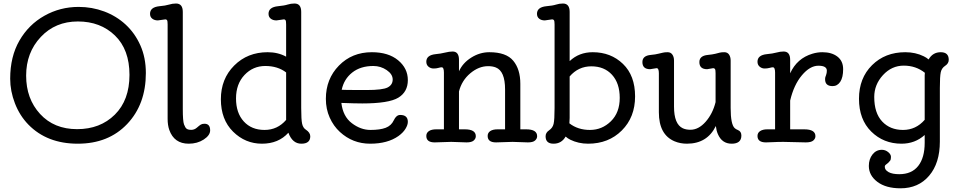

<svg xmlns="http://www.w3.org/2000/svg" viewBox="-20 -798 5366 1076"><path d="M126.5 -374Q126.5 -244.6 204.6 -159.4Q282.7 -74.2 412.1 -74.2Q541.5 -74.2 623.5 -155.5Q705.6 -236.8 705.6 -378.4Q705.6 -520 624.3 -598.9Q543 -677.7 416.5 -677.7Q290 -677.7 208.3 -590.6Q126.5 -503.4 126.5 -374ZM37.1 -356.9Q37.1 -481 88.9 -570.6Q140.6 -660.2 228.8 -709.7Q316.9 -759.3 420.9 -759.3Q495.6 -759.3 563.7 -733.9Q631.8 -708.5 683.8 -660.6Q735.8 -612.8 766.6 -543.9Q797.4 -475.1 797.4 -388.7Q797.4 -213.4 692.6 -103Q587.9 7.3 415.8 7.3Q243.7 7.3 139.2 -99.6Q90.3 -149.9 63.7 -218.8Q37.1 -287.6 37.1 -356.9Z M1126 -104.5Q1157.7 -104.5 1157.7 -67.4Q1157.7 -39.6 1121.8 -16.1Q1085.9 7.3 1037.6 7.3Q956.1 7.3 928.7 -69.8Q919.4 -96.2 919.4 -132.3V-660.6Q919.4 -679.7 916.3 -684.6Q913.1 -689.5 907.2 -689.5L864.7 -683.6Q845.7 -683.6 833.3 -693.4Q820.8 -703.1 820.8 -720.7Q820.8 -757.8 873.5 -763.2Q907.7 -766.1 927 -772.2Q946.3 -778.3 966.3 -778.3Q1004.4 -778.3 1004.4 -731.4V-188Q1004.4 -119.6 1011.2 -100.8Q1018.1 -82 1026.4 -76.2Q1034.7 -70.3 1052 -70.3Q1069.3 -70.3 1083.3 -82.5Q1097.2 -94.7 1105 -99.6Q1112.8 -104.5 1126 -104.5Z M1583.5 -392.1Q1536.1 -428.2 1467 -428.2Q1397.9 -428.2 1350.3 -377.9Q1302.7 -327.6 1302.7 -246.3Q1302.7 -165 1346.2 -117.4Q1389.6 -69.8 1462.4 -69.8Q1535.2 -69.8 1583.5 -126ZM1596.2 -54.2Q1541 7.3 1447.8 7.3Q1354.5 7.3 1286.1 -60.3Q1217.8 -127.9 1217.8 -241.9Q1217.8 -356 1292.5 -430.7Q1367.2 -505.4 1480 -505.4Q1537.6 -505.4 1583.5 -480.5V-660.6Q1583.5 -679.7 1580.3 -684.6Q1577.1 -689.5 1571.3 -689.5L1529.3 -683.6Q1509.8 -683.6 1497.3 -693.4Q1484.9 -703.1 1484.9 -720.7Q1484.9 -757.8 1538.1 -763.2Q1574.2 -766.6 1592 -772.5Q1609.9 -778.3 1630.4 -778.3Q1668 -778.3 1668 -731.4V-192.9Q1668 -126.5 1673.3 -103.8Q1678.7 -81.1 1693.4 -71.8Q1718.8 -55.2 1718.8 -34.2Q1718.8 7.3 1668.7 7.3Q1618.7 7.3 1596.2 -54.2Z M1895 -294.9 1928.7 -293.9Q1945.3 -293.5 2035.2 -293.5Q2125 -293.5 2152.8 -308.1Q2180.7 -322.8 2180.7 -352.5Q2180.7 -382.3 2147 -405.3Q2113.3 -428.2 2072.3 -428.2Q2000.5 -428.2 1954.1 -391.6Q1907.7 -355 1895 -294.9ZM2222.7 -153.8Q2265.6 -153.8 2265.6 -115.2Q2265.6 -97.7 2252.2 -75.9Q2238.8 -54.2 2212.9 -35.6Q2152.3 7.3 2054.4 7.3Q1956.5 7.3 1884.8 -58.6Q1849.1 -91.3 1827.6 -139.2Q1806.2 -187 1806.2 -244.1Q1806.2 -355.5 1879.4 -430.4Q1952.6 -505.4 2064 -505.4Q2156.7 -505.4 2211.2 -460.2Q2265.6 -415 2265.6 -349.1Q2265.6 -283.2 2212.4 -250.7Q2159.2 -218.3 2010.3 -218.3Q1970.7 -218.3 1893.1 -221.2Q1901.9 -145.5 1951.7 -107.7Q2001.5 -69.8 2055.7 -69.8Q2109.9 -69.8 2141.4 -81.8Q2172.9 -93.8 2186.8 -123.8Q2200.7 -153.8 2222.7 -153.8Z M2416 0Q2369.1 0 2369.1 -36.1Q2369.1 -53.7 2383.8 -63.5Q2398.4 -73.2 2424.3 -73.2H2467.8V-391.6Q2467.8 -420.9 2455.1 -420.9Q2448.2 -420.9 2437 -417.5Q2425.8 -414.1 2409.7 -414.1Q2393.6 -414.1 2381.3 -424.3Q2369.1 -434.6 2369.1 -452.1Q2369.1 -489.3 2421.9 -494.6Q2449.7 -497.1 2473.9 -503.2Q2498 -509.3 2516.6 -509.3Q2552.2 -509.3 2552.2 -462.4V-398.4Q2573.2 -445.3 2621.1 -475.3Q2668.9 -505.4 2722.2 -505.4Q2816.9 -505.4 2856.4 -457.5Q2896 -409.7 2896 -328.6V-73.2H2928.7Q2990.2 -73.2 2990.2 -34.7Q2990.2 -21 2978.5 -10.5Q2966.8 0 2938.5 0L2852.5 -2.9L2759.8 0Q2712.9 0 2712.9 -36.1Q2712.9 -53.7 2727.5 -63.5Q2742.2 -73.2 2768.1 -73.2H2810.5V-296.9Q2810.5 -399.4 2758.8 -419.9Q2740.7 -427.2 2715.3 -427.2Q2663.1 -427.2 2615.5 -387.2Q2567.9 -347.2 2552.2 -285.6V-73.2H2585Q2646.5 -73.2 2646.5 -34.7Q2646.5 -21 2634.8 -10.5Q2623 0 2594.7 0L2508.8 -2.9Z M3170.9 -106.9Q3218.3 -69.8 3286.1 -69.8Q3354 -69.8 3403.6 -118.4Q3453.1 -167 3453.1 -249.3Q3453.1 -331.5 3409.9 -378.9Q3366.7 -426.3 3293.9 -426.3Q3221.2 -426.3 3172.4 -369.6V-137.2Q3172.4 -120.6 3170.9 -106.9ZM3149.9 -32.7Q3127 7.3 3082.3 7.3Q3037.6 7.3 3037.6 -34.2Q3037.6 -54.7 3057.4 -67.9Q3077.1 -81.1 3082.5 -103.8Q3087.9 -126.5 3087.9 -192.9V-660.6Q3087.9 -679.7 3084.5 -684.6Q3081.1 -689.5 3074.7 -689.5L3033.2 -683.6Q3013.7 -683.6 3001.5 -693.4Q2989.3 -703.1 2989.3 -720.7Q2989.3 -757.8 3042 -763.2Q3077.1 -766.1 3095.9 -772.2Q3114.7 -778.3 3134.8 -778.3Q3172.4 -778.3 3172.4 -731.4V-455.6Q3225.1 -505.4 3301.8 -505.4Q3403.3 -505.4 3471.2 -439.9Q3539.1 -374.5 3539.1 -257.8Q3539.1 -141.1 3464.8 -66.9Q3390.6 7.3 3275.9 7.3Q3221.7 7.3 3175.8 -15.1Q3161.1 -22.5 3149.9 -32.7Z M3991.7 -91.8Q3943.4 7.3 3829.6 7.3Q3792.5 7.3 3760.7 -5.9Q3672.4 -43 3672.4 -168.5V-387.7Q3672.4 -416 3659.7 -416L3623.5 -410.2Q3580.1 -410.2 3580.1 -450.2Q3580.1 -485.8 3627 -490.2Q3654.8 -492.7 3670.4 -497.1L3695.3 -502.9Q3704.6 -505.4 3721.7 -505.4Q3738.8 -505.4 3748 -492.2Q3757.3 -479 3757.3 -458.5V-200.2Q3757.3 -102.1 3806.6 -79.1Q3824.7 -70.8 3849.1 -70.8Q3895 -70.8 3934.6 -115.7Q3974.1 -160.6 3990.2 -225.6V-387.7Q3990.2 -406.2 3986.8 -411.1Q3983.4 -416 3977.1 -416L3942.9 -410.2Q3899.4 -410.2 3899.4 -450.2Q3899.4 -485.8 3947.3 -490.2Q3972.7 -492.7 3988.8 -496.6L4013.2 -502.9Q4022 -505.4 4039.3 -505.4Q4056.6 -505.4 4065.7 -492.2Q4074.7 -479 4074.7 -458.5V-192.9Q4074.7 -101.1 4097.2 -80.1Q4104 -73.7 4115.2 -69.3Q4134.8 -61.5 4134.8 -38.6Q4134.8 7.3 4080.3 7.3Q4025.9 7.3 4002.9 -46.9Q3994.6 -65.9 3991.7 -91.8Z M4495.6 0 4369.1 -2.9Q4347.2 -2.9 4336.9 -2.4L4315.4 -1.5Q4291 0 4272.5 0Q4225.1 0 4225.1 -36.1Q4225.1 -53.7 4240 -63.5Q4254.9 -73.2 4279.8 -73.2H4323.7V-391.6Q4323.7 -420.9 4311 -420.9Q4305.2 -420.9 4292.7 -417.5Q4280.3 -414.1 4264.9 -414.1Q4249.5 -414.1 4237.3 -424.3Q4225.1 -434.6 4225.1 -452.1Q4225.1 -489.3 4277.8 -494.6Q4310.5 -497.6 4331.3 -503.4Q4352.1 -509.3 4371.6 -509.3Q4408.2 -509.3 4408.2 -462.4V-387.2Q4446.3 -471.2 4533.2 -497.1Q4561 -505.4 4588.9 -505.4Q4641.1 -505.4 4673.1 -480.7Q4705.1 -456.1 4705.1 -410.2Q4705.1 -364.3 4689 -339.8Q4672.9 -315.4 4646 -315.4Q4604 -315.4 4604 -353.5Q4604 -361.3 4605.5 -366.2L4609.4 -377Q4613.8 -389.2 4613.8 -401.9Q4613.8 -429.7 4566.4 -429.7Q4519 -429.7 4473.9 -376Q4428.7 -322.3 4408.2 -234.4V-73.2H4487.3Q4549.8 -73.2 4549.8 -34.7Q4549.8 -21 4537.8 -10.5Q4525.9 0 4495.6 0Z M5162.1 -126.5V-376Q5162.1 -383.3 5163.1 -390.1Q5112.8 -430.2 5044.9 -430.2Q4977.1 -430.2 4928.2 -377Q4879.4 -323.7 4879.4 -254.4Q4879.4 -164.6 4923.8 -117.2Q4968.3 -69.8 5040.5 -69.8Q5112.8 -69.8 5162.1 -126.5ZM5184.1 -464.8Q5207 -505.4 5252 -505.4Q5296.9 -505.4 5296.9 -462.9Q5296.9 -442.4 5277.1 -429.4Q5257.3 -416.5 5252.2 -393.3Q5247.1 -370.1 5247.1 -304.7V-4.4Q5247.1 116.2 5187 186.8Q5127 257.3 5026.9 257.3Q4944.8 257.3 4897 221.2Q4849.1 185.1 4849.1 131.8Q4849.1 93.8 4869.6 67.6Q4890.1 41.5 4922.4 41.5Q4941.4 41.5 4957.3 54.2Q4973.1 66.9 4973.1 81.5Q4973.1 96.2 4968.3 102.5Q4963.4 108.9 4957.8 114.3Q4952.1 119.6 4945.3 124.3Q4938.5 128.9 4938.5 136.7Q4938.5 154.8 4959.7 166.5Q4981 178.2 5019.5 178.2Q5089.4 178.2 5125.7 132.1Q5162.1 85.9 5162.1 2V-41.5Q5107.9 7.3 5032.2 7.3Q4931.6 7.3 4862.8 -60.5Q4793.9 -128.4 4793.9 -244.4Q4793.9 -360.4 4867.2 -432.9Q4940.4 -505.4 5053.2 -505.4Q5110.8 -505.4 5157.2 -482.4Q5172.4 -475.1 5184.1 -464.8Z"/></svg>

Font: Oldenburg
Style: Regular
Weight: 400
Designer: Nicole Fally
Foundry: Nicole Fally
Version: Version 1.001